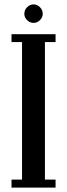

<svg xmlns="http://www.w3.org/2000/svg" viewBox="-20 -856 306 876"><path d="M32.5 0V-36.5H80.5V-664H32.5V-700H233.5V-664H185V-36.5H233.5V0ZM133.5 -751.5Q116.5 -751.5 103.8 -764Q91 -776.5 91 -793Q91 -810.5 103.8 -823.2Q116.5 -836 133.5 -836Q149.5 -836 162.2 -823.2Q175 -810.5 175 -793Q175 -776.5 162.2 -764Q149.5 -751.5 133.5 -751.5Z"/></svg>

Font: Imbue 10pt SemiBold
Style: Regular
Weight: 600
Designer: Tyler Finck
Foundry: Etcetera Type Company
Version: Version 1.102; ttfautohint (v1.8.3)